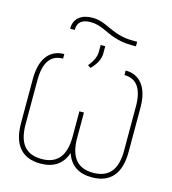

<svg xmlns="http://www.w3.org/2000/svg" viewBox="-110 -822 826 923"><g transform="rotate(15 303.0 -361.0)"><path d="M150.6 -528.4V-505.7Q58.2 -505.7 58.2 -372.9V-154.8Q58.2 -82 87.5 -47.4Q116.8 -12.8 175.4 -12.8Q291.9 -12.8 291.9 -154.8V-281.2H314.6V-154.8Q314.6 -12.8 431.1 -12.8Q489.7 -12.8 519 -47.4Q548.3 -82 548.3 -154.8V-372.9Q548.3 -505.7 456 -505.7V-528.4Q483.7 -528.4 505 -518.1Q526.3 -507.8 541 -488.1Q555.8 -468.4 563.4 -439.6Q571 -410.9 571 -373.6V-154.8Q571 -72.1 535.3 -31.1Q499.6 9.9 431.1 9.9Q332.4 9.9 303.3 -76.7Q274.1 9.9 175.4 9.9Q106.9 9.9 71.2 -31.1Q35.5 -72.1 35.5 -154.8V-373.6Q35.5 -410.9 43.1 -439.6Q50.8 -468.4 65.5 -488.1Q80.3 -507.8 101.6 -518.1Q122.9 -528.4 150.6 -528.4ZM146.3 -656.2Q146.3 -674 152.7 -688.2Q159.1 -702.4 171 -712.2Q182.9 -721.9 199.6 -727.1Q216.3 -732.2 236.5 -732.2Q255.7 -732.2 271.7 -728.2Q287.6 -724.1 302.9 -717.7Q318.2 -711.3 333.3 -704.2Q348.4 -697.1 366.1 -690.7Q383.9 -684.3 404.8 -680.2Q425.8 -676.1 452.4 -676.1H473.7V-653.4H453.8Q425.4 -653.4 403.2 -657.5Q381 -661.6 362.9 -667.6Q344.8 -673.7 329.5 -680.9Q314.3 -688.2 299.7 -694.4Q285.2 -700.6 269.7 -704.9Q254.3 -709.2 235.8 -709.5Q169 -710.2 169 -654.8V-653.4H146.3ZM274.9 -506.4Q293 -529.1 300.6 -546.9Q308.2 -564.6 308.2 -583.1V-615.8H331V-580.3Q331 -538 289.1 -496.4Z"/></g></svg>

Font: Inter P Thin
Style: Regular
Weight: 100
Designer: Rasmus Andersson
Foundry: rsms
Version: Version 3.018;git-588b23468